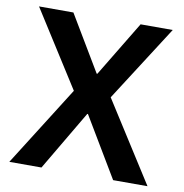

<svg xmlns="http://www.w3.org/2000/svg" viewBox="-79 -773 813 847"><g transform="rotate(10 327.5 -349.0)"><path d="M18 0H162L320 -268H323L483 0H637L409 -358L627 -698H483L333 -450H330L182 -698H28L244 -358Z"/></g></svg>

Font: IBM Plex Thai SemiBold
Style: Regular
Weight: 600
Designer: Mike Abbink, Paul van der Laan, Pieter van Rosmalen, Ben Mitchell, Mark Frömberg
Foundry: Bold Monday
Version: Version 1.0